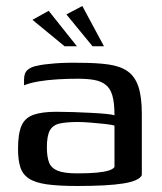

<svg xmlns="http://www.w3.org/2000/svg" viewBox="-20 -613 539 639"><path d="M237 6Q175 6 136 0.5Q97 -5 76 -19Q55 -33 47.5 -57Q40 -81 40 -117Q40 -168 51.5 -194.5Q63 -221 91.5 -231Q120 -241 168 -241Q193 -241 223.5 -240Q254 -239 282.5 -237.5Q311 -236 332.5 -234Q354 -232 361 -229Q361 -271 354 -295Q347 -319 331.5 -331Q316 -343 293 -347Q270 -351 239 -351Q205 -351 171.5 -349Q138 -347 108.5 -342Q79 -337 60 -329V-348Q60 -371 72.5 -381Q85 -391 103 -394Q123 -399 162 -402Q201 -405 245 -404Q301 -404 340.5 -398.5Q380 -393 404.5 -376Q429 -359 440.5 -325Q452 -291 452 -234V-30Q443 -11 391 -2.5Q339 6 237 6ZM237 -36Q277 -36 302.5 -38.5Q328 -41 342 -45.5Q356 -50 361 -57V-195Q352 -198 329 -200.5Q306 -203 281 -205Q256 -207 239 -207Q202 -207 179 -202Q156 -197 146 -179Q136 -161 136 -123Q136 -92 143 -73Q150 -54 171.5 -45Q193 -36 237 -36ZM195 -459 88 -547 142 -577 236 -459ZM288 -459 201 -565 254 -593 326 -459Z"/></svg>

Font: Genos Thin Medium
Style: Regular
Weight: 500
Version: Version 1.010